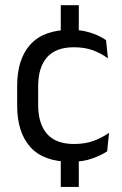

<svg xmlns="http://www.w3.org/2000/svg" viewBox="-20 -615 474 743"><path d="M284.9 -594.8V-467.9H215.2V-594.8ZM284.9 -30.6V108.5H215.2V-30.6ZM253.8 11.1Q148.9 11.1 97.7 -45.7Q46.4 -102.4 46.4 -206.6V-282.3Q46.4 -386.8 97.9 -443.2Q149.3 -499.7 253.8 -499.7Q284.9 -499.7 310.4 -493.8Q336 -487.8 356.2 -478.7Q376.4 -469.5 390.4 -459.7L397.6 -389.1Q373.8 -407.1 341.7 -419.6Q309.6 -432.1 265.9 -432.1Q196.1 -432.1 161.9 -393.2Q127.7 -354.4 127.7 -280.7V-208.7Q127.7 -136.1 161.9 -97Q196.1 -57.8 266.2 -57.8Q310.8 -57.8 343.7 -70.5Q376.6 -83.1 402 -100.9L394.7 -29.5Q372.4 -14.4 337 -1.7Q301.6 11.1 253.8 11.1Z"/></svg>

Font: Anek Kannada Medium
Style: Regular
Weight: 500
Designer: Vaishnavi Murthy, Maithili Shingre (Kannada) & Yesha Goshar (Latin)
Foundry: Ek Type
Version: Version 1.003